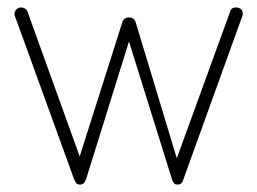

<svg xmlns="http://www.w3.org/2000/svg" viewBox="-20 -492 694 518"><path d="M196 6Q189 6 186 2.5Q183 -1 179 -11L23 -441Q22 -443 20.5 -447.5Q19 -452 19 -454Q19 -459 21.5 -463Q24 -467 28 -469.5Q32 -472 37 -472Q42 -472 47 -469Q52 -466 54 -461L195 -70L310 -432Q312 -438 316.5 -441.5Q321 -445 328 -445Q335 -445 339.5 -441.5Q344 -438 346 -432L457 -65L601 -461Q604 -472 617 -472Q622 -472 626 -470Q630 -468 632.5 -464.5Q635 -461 635 -455Q635 -452 633.5 -447.5Q632 -443 631 -441L474 -6Q472 1 468 3.5Q464 6 459 6Q453 6 450.5 3.5Q448 1 445 -5L328 -380L213 -11Q210 -2 206 2Q202 6 196 6Z"/></svg>

Font: Dosis ExtraLight ExtraLight
Style: Regular
Weight: 250
Version: Version 3.001; ttfautohint (v1.8.2)